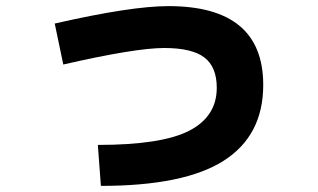

<svg xmlns="http://www.w3.org/2000/svg" viewBox="-20 -579 1040 628"><path d="M159 -502Q409 -559 531 -559Q841 -559 841 -301Q841 -136 712 -53.5Q583 29 310 29L300 -105Q509 -105 599 -151.5Q689 -198 689 -292Q689 -360 648.5 -391Q608 -422 517 -422Q423 -422 187 -368Z"/></svg>

Font: M PLUS 1p ExtraBold
Style: Regular
Weight: 800
Version: Version 1.062